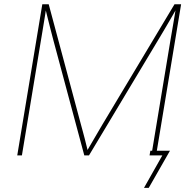

<svg xmlns="http://www.w3.org/2000/svg" viewBox="-20 -748 924 924"><path d="M63 0 183.6 -727.5H214.4L369.6 -148.4Q374 -131.8 378.7 -115Q383.3 -98.1 387.7 -81.1Q392.1 -64 396.2 -46.9Q400.4 -29.8 404.8 -12.2H393.1Q403.3 -29.8 413.3 -46.9Q423.3 -64 433.3 -81.1Q443.4 -98.1 453.1 -115Q462.9 -131.8 472.7 -148.4L819.8 -727.5H851.6L731 0H708.5L800.3 -554.7Q803.7 -574.2 807.1 -594.2Q810.5 -614.3 814 -634.5Q817.4 -654.8 820.8 -674.8Q824.2 -694.8 827.1 -714.4H834Q822.3 -693.8 810.8 -673.8Q799.3 -653.8 787.6 -633.8Q775.9 -613.8 764.2 -594Q752.4 -574.2 740.7 -554.7L408.2 0H385.7L236.8 -554.7Q230 -581.1 223.1 -607.4Q216.3 -633.8 209.7 -660.4Q203.1 -687 196.3 -714.4H203.1Q200.2 -694.8 197 -674.8Q193.8 -654.8 190.4 -634.5Q187 -614.3 183.8 -594.2Q180.7 -574.2 177.2 -554.7L85.4 0ZM672.9 156.2 761.2 0H699.7L703.6 -22.5H797.9L695.8 156.2Z"/></svg>

Font: Inter 17pt Thin
Style: Italic
Weight: 250
Italic angle: -9.3988°
Version: Version 4.001;git-66647c0bb